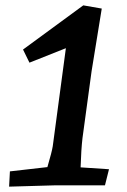

<svg xmlns="http://www.w3.org/2000/svg" viewBox="-20 -692 476 717"><path d="M17 -52 157 -68Q174 -126 177 -146L226 -512L90 -458L66 -507L291 -672L360 -660L322 -426L288 -176Q283 -133 281 -67L387 -60L372 0H189L14 5Z"/></svg>

Font: Andada Pro SemiBold
Style: Italic
Weight: 600
Italic angle: -6.99998°
Designer: Carolina Giovagnoli
Foundry: Huerta Tipografica
Version: Version 3.005